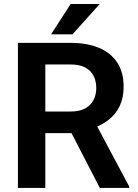

<svg xmlns="http://www.w3.org/2000/svg" viewBox="-20 -921 675 941"><path d="M67.9 -710.9H326.2Q407.2 -710.9 465.3 -686.5Q523.4 -662.1 554.7 -614.3Q585.9 -566.4 585.9 -496.6Q585.9 -441.4 566.4 -400.9Q546.9 -360.4 511.5 -333Q476.1 -305.7 428.2 -290L386.2 -268.6H158.2L157.2 -374.5H327.6Q369.1 -374.5 396.5 -389.2Q423.8 -403.8 437.7 -429.7Q451.7 -455.6 451.7 -488.8Q451.7 -524.4 438 -550.5Q424.3 -576.7 396.5 -590.8Q368.7 -605 326.2 -605H202.1V0H67.9ZM469.2 0 304.7 -318.4 446.8 -318.8 613.3 -6.8V0ZM230.5 -752.9 326.2 -901.4H468.8L335.4 -752.9Z"/></svg>

Font: Roboto SemiBold
Style: Regular
Weight: 600
Designer: Christian Robertson
Foundry: Google
Version: Version 3.009; 2024